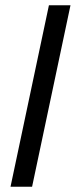

<svg xmlns="http://www.w3.org/2000/svg" viewBox="-20 -710 288 730"><path d="M166 -690H248L102 0H20Z"/></svg>

Font: Decalotype
Style: Italic
Weight: 400
Italic angle: -12°
Designer: Alfredo Marco Pradil
Foundry: Alfredo Marco Pradil
Version: Version 1.0